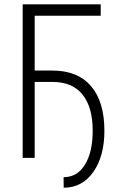

<svg xmlns="http://www.w3.org/2000/svg" viewBox="-20 -731 549 889"><path d="M446.3 -658.2H140.6V-404.3H222.7Q339.8 -404.3 401.6 -332Q463.4 -259.8 463.4 -125.5Q463.4 -7.8 412.1 65.2Q360.8 138.2 274.9 138.2L274.4 89.4Q337.9 89.4 373.5 31.2Q409.2 -26.9 409.2 -125.5Q409.2 -234.4 362.5 -292.7Q315.9 -351.1 225.6 -351.6H140.6V0H85V-710.9H446.3Z"/></svg>

Font: MAUL Condensed Light
Style: Light
Weight: 300
Designer: MAUL
Version: Version 2.137; 2017; ttfautohint (v1.8.3)